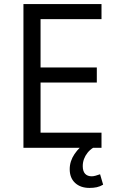

<svg xmlns="http://www.w3.org/2000/svg" viewBox="-20 -725 594 942"><path d="M95 0V-705H478V-631H179V-394H455V-320H179V-74H478V0ZM419 197Q375 197 348.5 172.5Q322 148 322 105Q322 66 345.5 31Q369 -4 408 -30L437 0Q421 10 409.5 24.5Q398 39 392 55.5Q386 72 386 90Q386 115 397.5 127.5Q409 140 430 140Q438 140 449 137Q460 134 471 130L486 181Q471 190 455 193.5Q439 197 419 197Z"/></svg>

Font: Nunito Sans 7pt Condensed
Style: Regular
Weight: 400
Width: 3
Designer: Vernon Adams
Foundry: Vernon Adams
Version: Version 3.101;gftools[0.9.27]